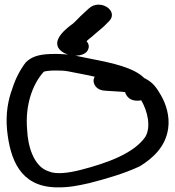

<svg xmlns="http://www.w3.org/2000/svg" viewBox="-20 -808 750 821"><path d="M96 -253V-254C87 -354 117 -446 167 -501C177 -507 241 -509 271 -503C309 -495 347 -489 385 -480C384 -479 380 -470 380 -464C380 -446 393 -421 432 -420L479 -417C493 -416 502 -416 515 -414C516 -408 522 -396 532 -388C548 -376 569 -376 584 -379C611 -333 627 -265 601 -222C552 -153 444 -112 323 -81C275 -69 221 -61 189 -75L188 -76H186C124 -97 99 -183 96 -253ZM598 -473C554 -519 458 -539 376 -555L302 -570C327 -570 353 -579 358 -600C362 -611 359 -622 350 -632C355 -637 364 -644 374 -652H375V-653C389 -666 406 -679 423 -694L448 -719C488 -763 406 -816 359 -771C351 -763 342 -756 334 -748C318 -734 308 -721 292 -707C274 -694 183 -630 247 -586C253 -581 262 -578 271 -575C248 -577 223 -578 194 -577C142 -575 113 -564 90 -541C66 -510 46 -471 33 -430C14 -379 4 -322 10 -254C23 -125 67 -12 216 -7C273 -5 317 -15 357 -24H358C436 -44 509 -65 578 -97C633 -131 688 -180 699 -258C707 -312 689 -365 668 -401C651 -430 636 -454 603 -471L601 -473Z"/></svg>

Font: Stray Cat
Style: BlkExt
Weight: 900
Version: Version 1.0